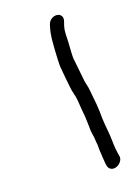

<svg xmlns="http://www.w3.org/2000/svg" viewBox="-110 -713 616 842"><g transform="rotate(-15 197.5 -292.5)"><path d="M193 -618 191 -609C182 -568 185 -537 185 -504C186 -483 186 -433 191 -415C194 -395 203 -350 207 -330C211 -306 220 -290 224 -267C227 -243 234 -209 238 -184L243 -142C244 -126 246 -113 249 -103C254 -88 254 -71 258 -56C260 -41 260 -26 263 -13C265 1 265 5 268 20C271 38 272 57 289 63C315 72 345 42 338 18C332 -4 327 -29 325 -54C321 -93 313 -122 308 -162C305 -206 296 -250 288 -291C284 -316 275 -331 272 -355C268 -376 259 -422 255 -442C251 -456 252 -506 251 -521C251 -541 246 -568 251 -591C251 -597 254 -603 255 -609L257 -618C261 -636 250 -650 232 -650C214 -650 197 -636 193 -618Z"/></g></svg>

Font: Electronic
Style: SeBdIt
Weight: 600
Version: Version 1.011